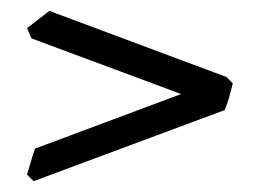

<svg xmlns="http://www.w3.org/2000/svg" viewBox="-20 -459 479 354"><path d="M406.2 -293.5Q405.3 -289.6 404.3 -286.6Q403.8 -285.6 403.8 -284.7Q403.8 -283.7 403.3 -282.7Q402.3 -279.8 401.4 -275.9Q399.4 -271.5 398.9 -268.1Q398.4 -267.1 397.9 -265.6Q397.5 -264.2 397 -263.2Q396 -261.2 395.5 -259.3Q395 -257.3 394 -255.9L42 -125L29.8 -137.2Q31.2 -142.1 33.2 -148.4Q35.2 -154.8 37.1 -161.6Q39.1 -168.5 41 -174.6Q43 -180.7 44.9 -185.1L314 -285.6L38.1 -388.2L29.8 -407.2Q41 -416 51.5 -423.8Q62 -431.6 70.8 -439L397.9 -316.9L409.2 -305.2Z"/></svg>

Font: GentiumAlt
Style: Regular
Weight: 400
Designer: J. Victor Gaultney
Version: Version 1.02; 2005; OFL release